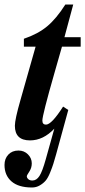

<svg xmlns="http://www.w3.org/2000/svg" viewBox="-69 -614 378 852"><path d="M289 -407H206L172 -288Q119 -103 119 -79Q119 -61 135 -61Q160 -61 211 -141L234 -126L180 71Q172 99 167.5 113.5Q163 128 153.5 151.5Q144 175 134 187Q124 199 108 208.5Q92 218 73 218Q13 218 -18 191Q-49 164 -49 118Q-49 90 -32 72Q-15 54 13 54Q38 54 55 71Q72 88 72 111Q72 131 61 147.5Q50 164 50 168Q50 175 56.5 181Q63 187 75 187Q93 187 106 167Q119 147 134 93L172 -43Q123 9 64 9Q-3 9 -3 -56Q-3 -84 22 -171L89 -407H37V-442Q99 -463 140 -497Q181 -531 221 -594H256L217 -449H289Z"/></svg>

Font: STIX
Style: Bold Italic
Weight: 700
Italic angle: -16.33°
Designer: MicroPress Inc., with final additions and corrections provided by Coen Hoffman, Elsevier (retired)
Version: Version 1.1.1